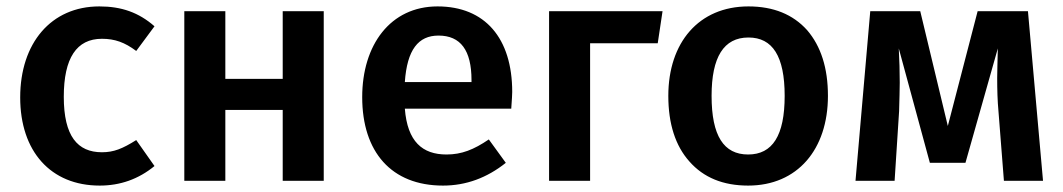

<svg xmlns="http://www.w3.org/2000/svg" viewBox="-20 -564 3317 599"><path d="M290 -544C139 -544 43 -429 43 -260C43 -92 138 15 291 15C355 15 412 -5 462 -46L405 -127C362 -100 335 -89 298 -89C222 -89 179 -139 179 -262C179 -383 219 -443 298 -443C338 -443 369 -432 405 -405L462 -482C413 -525 359 -544 290 -544Z M990 0V-529H862V-318H683V-529H555V0H683V-221H862V0Z M1578 -277C1578 -445 1493 -544 1345 -544C1198 -544 1110 -424 1110 -261C1110 -90 1201 15 1362 15C1434 15 1499 -9 1558 -56L1505 -129C1458 -97 1420 -82 1373 -82C1298 -82 1251 -122 1243 -225H1575C1577 -253 1578 -270 1578 -277ZM1451 -308H1243C1250 -409 1285 -453 1348 -453C1417 -453 1451 -407 1451 -314Z M1821 -429H2032L2047 -529H1693V0H1821Z M2315 -544C2160 -544 2065 -431 2065 -265C2065 -178 2087 -109 2131 -60C2175 -10 2236 15 2314 15C2468 15 2563 -98 2563 -265C2563 -352 2541 -420 2498 -470C2454 -519 2393 -544 2315 -544ZM2315 -447C2390 -447 2428 -389 2428 -265C2428 -141 2390 -82 2314 -82C2238 -82 2200 -140 2200 -265C2200 -386 2238 -447 2315 -447Z M3187 -529H3030L2937 -171L2851 -529H2695L2649 0H2771L2785 -217C2786 -256 2787 -285 2787 -306C2787 -341 2786 -376 2784 -413L2881 -56H2992L3093 -413C3092 -368 3091 -337 3091 -321C3091 -284 3092 -249 3095 -217L3112 0H3234Z"/></svg>

Font: Fira Sans Medium
Style: Regular
Weight: 500
Designer: Carrois Corporate & Edenspiekermann AG
Foundry: Carrois Corporate GbR & Edenspiekermann AG
Version: Version 4.203